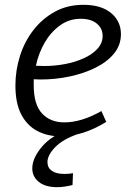

<svg xmlns="http://www.w3.org/2000/svg" viewBox="-20 -557 541 797"><path d="M231 9Q178 9 135.5 -13Q93 -35 68.5 -81.5Q44 -128 44 -202Q44 -265 63 -325Q82 -385 119 -432.5Q156 -480 208 -508.5Q260 -537 326 -537Q400 -537 441 -503Q482 -469 482 -415Q482 -370 453.5 -335Q425 -300 376.5 -276Q328 -252 269 -239.5Q210 -227 148 -227Q132 -227 120 -228Q120 -216 120 -203Q120 -123 154.5 -86Q189 -49 247 -49Q318 -49 401 -96L421 -51Q324 9 231 9ZM315 -479Q267 -479 229 -451.5Q191 -424 165.5 -380Q140 -336 129 -284Q146 -283 165 -283Q207 -283 249.5 -291Q292 -299 327.5 -315Q363 -331 384.5 -354.5Q406 -378 406 -408Q406 -439 382 -459Q358 -479 315 -479ZM218 220Q168 220 141 198Q114 176 114 142Q114 99 155 51Q196 3 278 -25L302 0Q241 21 209 54Q177 87 177 116Q177 139 195 152Q213 165 248 165Q265 165 283 162L281 211Q245 220 218 220Z"/></svg>

Font: Bitter
Style: Italic
Weight: 400
Italic angle: -9°
Designer: Sol Matas, and Bitter project Authors
Foundry: Sol Matas
Version: Version 2.001